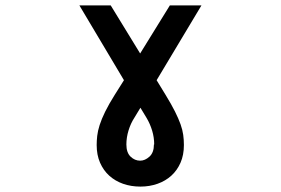

<svg xmlns="http://www.w3.org/2000/svg" viewBox="-20 -504 1040 711"><path d="M551 31Q551 5 543.5 -20Q536 -45 523 -67L500 -105L477 -67Q464 -47 456 -21Q448 5 448 31Q448 61 463.5 76Q479 91 499 91Q517 91 533.5 76Q550 61 550 31ZM726 -484 560 -207 593 -153Q615 -117 628 -91Q641 -65 648.5 -44Q656 -23 658.5 -4.5Q661 14 661 33Q661 70 648.5 98.5Q636 127 614.5 146.5Q593 166 563.5 176.5Q534 187 500 187Q465 187 435.5 176.5Q406 166 384.5 146.5Q363 127 350.5 98.5Q338 70 338 33Q338 17 340 -1Q342 -19 349 -41Q356 -63 369.5 -90.5Q383 -118 405 -153L439 -207L274 -484H390L499 -306L609 -484Z"/></svg>

Font: NanumGothicCoding
Style: Bold
Weight: 700
Monospace: yes
Designer: Kwon Bruce; Nicolas Noh; Sung-woo Choi; Go-un Cha; Soo-hyun Park;
Foundry: NHN Corporation
Version: Version 2.000;PS 1;hotconv 1.0.49;makeotf.lib2.0.14853